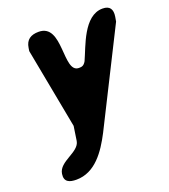

<svg xmlns="http://www.w3.org/2000/svg" viewBox="-134 -617 808 920"><g transform="rotate(-20 270.0 -157.0)"><path d="M42 157C36 197 62 207 98 207C194 207 252 121 294 40C330 -32 499 -368 535 -440L539 -463C545 -500 532 -521 495 -521C398 -521 358 -378 328 -313C317 -294 307 -292 292 -292C210 -292 293 -521 169 -521C129 -521 104 -505 98 -465C97 -460 95 -447 96 -447L173 -40L162 33C153 88 51 96 42 157Z"/></g></svg>

Font: Asimov Print
Style: Regular
Weight: 500
Designer: Google
Version: Version 2.000980: 2014